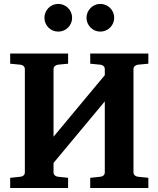

<svg xmlns="http://www.w3.org/2000/svg" viewBox="-20 -938 790 958"><path d="M430.2 0V-50.8L481 -56.2Q490.2 -57.1 496.6 -62.7Q502.9 -68.4 502.9 -78.1V-432.1L247.1 -125V-78.1Q247.1 -68.4 253.9 -62.7Q260.7 -57.1 269 -56.2L319.8 -50.8V0H30.8V-50.8L82 -56.2Q91.3 -57.1 97.7 -62.7Q104 -68.4 104 -78.1V-592.8Q104 -602.5 97.7 -608.4Q91.3 -614.3 82 -615.2L30.8 -620.1V-670.9H319.8V-620.1L269 -615.2Q260.7 -614.3 253.9 -608.4Q247.1 -602.5 247.1 -592.8V-255.9L502.9 -563V-592.8Q502.9 -602.5 496.6 -608.4Q490.2 -614.3 481 -615.2L430.2 -620.1V-670.9H720.2V-620.1L668 -615.2Q659.7 -614.3 652.8 -608.4Q646 -602.5 646 -592.8V-78.1Q646 -68.4 652.8 -62.7Q659.7 -57.1 668 -56.2L720.2 -50.8V0ZM339.8 -849.1Q339.8 -835 334.5 -822.5Q329.1 -810.1 319.6 -800.5Q310.1 -791 297.4 -785.6Q284.7 -780.3 270.5 -780.3Q256.3 -780.3 243.7 -785.6Q231 -791 221.7 -800.5Q212.4 -810.1 207 -822.5Q201.7 -835 201.7 -849.1Q201.7 -863.3 207 -876Q212.4 -888.7 221.7 -898.2Q231 -907.7 243.7 -913.1Q256.3 -918.5 270.5 -918.5Q284.7 -918.5 297.4 -913.1Q310.1 -907.7 319.6 -898.2Q329.1 -888.7 334.5 -876Q339.8 -863.3 339.8 -849.1ZM549.8 -849.1Q549.8 -835 544.4 -822.5Q539.1 -810.1 529.5 -800.5Q520 -791 507.3 -785.6Q494.6 -780.3 480.5 -780.3Q466.3 -780.3 453.9 -785.6Q441.4 -791 431.9 -800.5Q422.4 -810.1 417 -822.5Q411.6 -835 411.6 -849.1Q411.6 -863.3 417 -876Q422.4 -888.7 431.9 -898.2Q441.4 -907.7 453.9 -913.1Q466.3 -918.5 480.5 -918.5Q494.6 -918.5 507.3 -913.1Q520 -907.7 529.5 -898.2Q539.1 -888.7 544.4 -876Q549.8 -863.3 549.8 -849.1Z"/></svg>

Font: Charis SIL
Style: Bold
Weight: 700
Foundry: SIL International
Version: Version 4.112